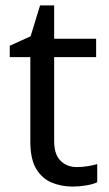

<svg xmlns="http://www.w3.org/2000/svg" viewBox="-20 -730 401 709"><path d="M264 -113Q284 -113 305 -116.5Q326 -120 339 -124V-57Q325 -50 299 -45.5Q273 -41 249 -41Q207 -41 171.5 -55.5Q136 -70 114 -106Q92 -142 92 -207V-519H16V-561L93 -596L128 -710H180V-587H335V-519H180V-209Q180 -160 203.5 -136.5Q227 -113 264 -113Z"/></svg>

Font: Noto Sans Tamil UI
Style: Regular
Weight: 400
Designer: Jelle Bosma - Monotype Design Team
Foundry: Monotype Imaging Inc.
Version: Version 2.004